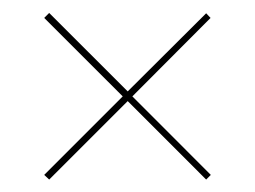

<svg xmlns="http://www.w3.org/2000/svg" viewBox="-20 -511 400 301"><path d="M303.2 -490.2 310.1 -482.9 187.5 -359.9 310.5 -236.8 303.2 -229.5 180.2 -352.5 57.1 -229.5 49.3 -236.8 172.4 -359.9 49.3 -482.9 57.1 -490.7 180.2 -367.7Z"/></svg>

Font: ZnikomitNo24
Style: Thin
Weight: 300
Designer: gluk
Foundry: gluk
Version: Version 0.55